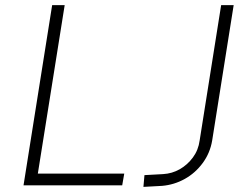

<svg xmlns="http://www.w3.org/2000/svg" viewBox="-20 -725 971 751"><path d="M72 0 184 -705H233L128 -46H466L458 0ZM541 6 545 -40 618 -44Q653 -46 683 -63Q713 -80 734.5 -109Q756 -138 761 -176L845 -705H894L810 -176Q802 -127 773 -87.5Q744 -48 702.5 -25Q661 -2 614 2Z"/></svg>

Font: Nunito Sans 7pt SemiCondensed ExtraLight
Style: Italic
Weight: 250
Width: 4
Italic angle: -9°
Designer: Vernon Adams
Foundry: Vernon Adams
Version: Version 3.101;gftools[0.9.27]